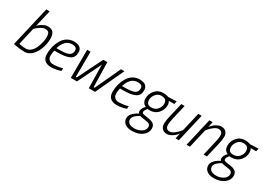

<svg xmlns="http://www.w3.org/2000/svg" viewBox="9 -1717 4109 2949"><g transform="rotate(30 2064.0 -242.5)"><path d="M386 -510Q460 -510 488 -471Q516 -432 516 -359Q516 -271 480 -176Q436 -63 359 -16Q315 10 272 10Q195 10 102 -8L71 -14L235 -722H295L226 -427Q235 -436 250.5 -450Q266 -464 308 -487Q350 -510 386 -510ZM141 -57Q216 -43 264.5 -43Q313 -43 353 -80.5Q393 -118 414 -172Q454 -280 454 -343Q454 -406 437.5 -431Q421 -456 369 -456Q339 -456 299.5 -432.5Q260 -409 236 -386L211 -362Z M741 -44Q818 -44 888 -62L912 -69L908 -20Q821 10 742 10Q585 10 585 -138Q585 -274 650 -387Q681 -442 734 -475.5Q787 -509 854 -509Q995 -509 995 -395Q995 -307 927 -271.5Q859 -236 714 -236H658Q646 -186 646 -141Q646 -96 673.5 -70Q701 -44 741 -44ZM726 -285Q836 -285 885.5 -308.5Q935 -332 935 -395Q935 -458 851 -458Q720 -458 667 -285Z M1089 -500H1149L1146 -52H1163L1380 -490H1452L1462 -52H1480L1688 -500H1749L1517 0H1406L1398 -413L1196 0H1087Z M1905 -44Q1982 -44 2052 -62L2076 -69L2072 -20Q1985 10 1906 10Q1749 10 1749 -138Q1749 -274 1814 -387Q1845 -442 1898 -475.5Q1951 -509 2018 -509Q2159 -509 2159 -395Q2159 -307 2091 -271.5Q2023 -236 1878 -236H1822Q1810 -186 1810 -141Q1810 -96 1837.5 -70Q1865 -44 1905 -44ZM1890 -285Q2000 -285 2049.5 -308.5Q2099 -332 2099 -395Q2099 -458 2015 -458Q1884 -458 1831 -285Z M2303 237Q2225 237 2179.5 201.5Q2134 166 2134 107Q2134 22 2269 -50Q2254 -65 2254 -88Q2254 -111 2267 -135.5Q2280 -160 2294 -174L2307 -189Q2238 -220 2238 -301.5Q2238 -383 2292.5 -446.5Q2347 -510 2438 -510Q2484 -510 2517 -498L2528 -494L2676 -500L2664 -447H2567Q2586 -418 2586 -374Q2586 -299 2530.5 -236Q2475 -173 2375 -173L2345 -175Q2310 -131 2310 -107.5Q2310 -84 2328.5 -76.5Q2347 -69 2416.5 -60.5Q2486 -52 2520.5 -26Q2555 0 2555 55Q2555 129 2486 183Q2417 237 2303 237ZM2496 59Q2496 25 2473 10.5Q2450 -4 2387.5 -11Q2325 -18 2303 -27Q2258 -4 2225 28Q2192 60 2192 97.5Q2192 135 2222 160Q2252 185 2318.5 185Q2385 185 2440.5 150Q2496 115 2496 59ZM2383 -224Q2453 -224 2491 -271.5Q2529 -319 2529 -366Q2529 -413 2507 -435.5Q2485 -458 2428.5 -458Q2372 -458 2334 -410.5Q2296 -363 2296 -310Q2296 -224 2383 -224Z M2795 10Q2739 10 2708.5 -23Q2678 -56 2678 -108Q2678 -160 2698 -244L2758 -500H2817L2758 -248Q2739 -167 2739 -126Q2739 -44 2814 -44Q2847 -44 2889 -75Q2931 -106 2956 -137L2982 -168L3059 -500H3119L3003 0H2945L2966 -97Q2916 -30 2848 -2Q2820 10 2795 10Z M3464 -510Q3521 -510 3551 -477Q3581 -444 3581 -392Q3581 -340 3561 -256L3501 0H3442L3501 -252Q3520 -333 3520 -377Q3520 -456 3445 -456Q3412 -456 3370 -425Q3328 -394 3302 -362L3277 -331L3200 0H3140L3256 -500H3314L3293 -403Q3343 -470 3412 -498Q3439 -510 3464 -510Z M3755 237Q3677 237 3631.5 201.5Q3586 166 3586 107Q3586 22 3721 -50Q3706 -65 3706 -88Q3706 -111 3719 -135.5Q3732 -160 3746 -174L3759 -189Q3690 -220 3690 -301.5Q3690 -383 3744.5 -446.5Q3799 -510 3890 -510Q3936 -510 3969 -498L3980 -494L4128 -500L4116 -447H4019Q4038 -418 4038 -374Q4038 -299 3982.5 -236Q3927 -173 3827 -173L3797 -175Q3762 -131 3762 -107.5Q3762 -84 3780.5 -76.5Q3799 -69 3868.5 -60.5Q3938 -52 3972.5 -26Q4007 0 4007 55Q4007 129 3938 183Q3869 237 3755 237ZM3948 59Q3948 25 3925 10.5Q3902 -4 3839.5 -11Q3777 -18 3755 -27Q3710 -4 3677 28Q3644 60 3644 97.5Q3644 135 3674 160Q3704 185 3770.5 185Q3837 185 3892.5 150Q3948 115 3948 59ZM3835 -224Q3905 -224 3943 -271.5Q3981 -319 3981 -366Q3981 -413 3959 -435.5Q3937 -458 3880.5 -458Q3824 -458 3786 -410.5Q3748 -363 3748 -310Q3748 -224 3835 -224Z"/></g></svg>

Font: Titillium Web Light
Style: Italic
Weight: 300
Italic angle: -13°
Version: Version 1.002;PS 57.000;hotconv 1.0.70;makeotf.lib2.5.55311